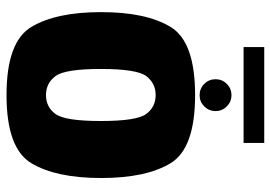

<svg xmlns="http://www.w3.org/2000/svg" viewBox="-146 -718 870 618"><g transform="rotate(90 289.0 -409.0)"><path d="M286 5Q114.5 5 66.8 -74.8Q19 -154.5 19 -299.5Q19 -444.5 66.8 -523.2Q114.5 -602 286 -602Q457.5 -602 505.2 -523.2Q553 -444.5 553 -299.5Q553 -154.5 505.2 -74.8Q457.5 5 286 5ZM286 -122Q324.5 -122 347 -152.8Q369.5 -183.5 369.5 -298.5Q369.5 -414 347 -444.5Q324.5 -475 286 -475Q247.5 -475 224.8 -444.5Q202 -414 202 -298.5Q202 -183.5 224.8 -152.8Q247.5 -122 286 -122ZM286.5 -616.5Q265 -616.5 250 -631.5Q235 -646.5 235 -668Q235 -689 250 -704Q265 -719 286.5 -719Q307.5 -719 322.5 -704Q337.5 -689 337.5 -668Q337.5 -646.5 322.5 -631.5Q307.5 -616.5 286.5 -616.5ZM131.5 -758V-824.5H440V-758Z"/></g></svg>

Font: Anybody ExtraBold
Style: Regular
Weight: 800
Designer: Tyler Finck
Foundry: Etcetera Type Company
Version: Version 1.010; ttfautohint (v1.8.3) -l 8 -r 50 -G 200 -x 14 